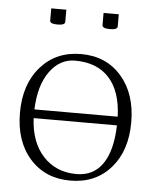

<svg xmlns="http://www.w3.org/2000/svg" viewBox="-49 -680 589 730"><g transform="rotate(5 245.5 -315.0)"><path d="M316.9 -638.2H375V-591.8Q375 -579.1 346.2 -579.1Q316.9 -579.1 316.9 -591.8ZM117.2 -638.2H174.8V-591.8Q174.8 -579.1 146 -579.1Q117.2 -579.1 117.2 -591.8ZM246.1 7.8Q149.9 7.8 91.6 -58.1Q33.2 -124 33.2 -232.9Q33.2 -341.8 91.8 -408.4Q150.4 -475.1 246.1 -475.1Q341.8 -475.1 399.9 -408.4Q458 -341.8 458 -232.9Q458 -124 399.9 -58.1Q341.8 7.8 246.1 7.8ZM86.9 -250H404.8Q401.4 -346.7 355.2 -397.5Q309.1 -448.2 225.1 -448.2Q167 -448.2 128.7 -395.3Q90.3 -342.3 86.9 -250ZM86.9 -216.8Q91.3 -124.5 140.4 -71.8Q189.5 -19 267.1 -19Q332 -19 366.9 -69.3Q401.9 -119.6 404.8 -216.8Z"/></g></svg>

Font: Resagokr
Style: Light
Weight: 300
Designer: gluk
Foundry: gluk
Version: Version 0.95